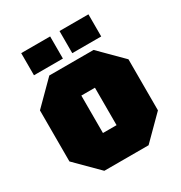

<svg xmlns="http://www.w3.org/2000/svg" viewBox="-171 -853 922 977"><g transform="rotate(-30 290.0 -365.0)"><path d="M30 -130V-430L160 -560H420L550 -430V-130L420 0H160ZM250 -170H330V-390H250ZM93 -600V-730H263V-600ZM318 -600V-730H488V-600Z"/></g></svg>

Font: Tektur SemiCondensed Black
Style: Regular
Weight: 900
Width: 4
Designer: Adam Jagosz
Foundry: Adam Jagosz
Version: Version 1.005;gftools[0.9.30]